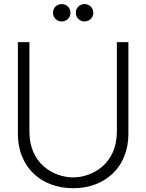

<svg xmlns="http://www.w3.org/2000/svg" viewBox="-20 -932 736 966"><path d="M290.5 -824C315.5 -824 334.5 -843.5 334.5 -867.5C334.5 -892.5 315.5 -911.5 290.5 -911.5C265.5 -911.5 246.5 -892.5 246.5 -867.5C246.5 -843.5 265.5 -824 290.5 -824ZM405.5 -824C430 -824 449.5 -843.5 449.5 -867.5C449.5 -892.5 430 -911.5 405.5 -911.5C380.5 -911.5 361.5 -892.5 361.5 -867.5C361.5 -843.5 380.5 -824 405.5 -824ZM348 15C510.5 15 626 -93.5 626 -257.5V-720H568V-269.5C568 -105.5 442.5 -39.5 348 -39.5C253.5 -39.5 128 -105 128 -269.5V-720H70V-257.5C70 -93 185.5 15 348 15Z"/></svg>

Font: Hauora Light
Style: Regular
Weight: 300
Designer: Wayne Shih
Foundry: WCYS
Version: Version 1.001;hotconv 1.0.109;makeotfexe 2.5.65596